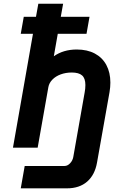

<svg xmlns="http://www.w3.org/2000/svg" viewBox="-20 -786 640 1022"><path d="M111.5 97.5H323.5Q339.5 97.5 353 83.2Q366.5 69 370 50L430.5 -293Q434.5 -313.5 434.5 -333.5Q434.5 -369 417 -384.5Q399.5 -400 362 -400Q330 -400 303 -390Q276 -380 258.8 -362.2Q241.5 -344.5 237.5 -322.5L180.5 0H49L155.5 -606H90.5L106.5 -696.5H171.5L184 -766H316L303.5 -696.5H456.5L440.5 -606H287.5L266.5 -486.5Q317.5 -522.5 388.5 -522.5Q444.5 -522.5 484.8 -501Q525 -479.5 546.2 -439.8Q567.5 -400 567.5 -346.5Q567.5 -322.5 563 -295.5L496.5 79Q485 145 443.8 180.8Q402.5 216.5 336.5 216.5H90.5Z"/></svg>

Font: JuliaMono ExtraBoldItalic
Style: Regular
Weight: 800
Italic angle: -9°
Monospace: yes
Designer: cormullion
Foundry: corm
Version: Version 0.049; ttfautohint (v1.8.4)